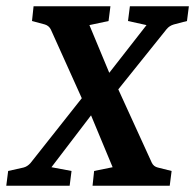

<svg xmlns="http://www.w3.org/2000/svg" viewBox="-26 -592 622 612"><path d="M269 0 274 -47 333 -59 251 -256H245L136 -498Q130 -510 117 -514L76 -525L81 -572H326L320 -525L259 -512L336 -327H342L458 -73Q464 -61 477 -58L521 -47L515 0ZM-6 0 0 -47 49 -58Q61 -61 71 -72L264 -316H288L441 -512L382 -525L388 -572H576L570 -525L528 -514Q514 -510 505 -499L318 -266H296L138 -59L202 -47L196 0Z"/></svg>

Font: Yrsa SemiBold
Style: Italic
Weight: 600
Italic angle: -7.10001°
Version: Version 2.004